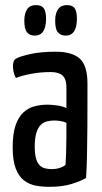

<svg xmlns="http://www.w3.org/2000/svg" viewBox="-20 -709 394 739"><path d="M171.9 10Q144.2 10.4 118.7 5.7Q93.2 1.1 72.9 -14.2Q52.5 -29.5 40.7 -60Q28.8 -90.5 28.8 -142.1Q28.8 -194.2 39.9 -226.5Q51 -258.8 70.1 -276.3Q89.3 -293.8 113.1 -299.9Q137 -306.1 162.1 -306.1Q178.4 -306.1 199.6 -303.2Q220.9 -300.4 235.6 -292.8Q235.6 -292.8 235.6 -306.8Q235.6 -320.8 235.6 -339.4Q235.6 -358 235.6 -372Q235.6 -395.6 228.5 -408.4Q221.3 -421.1 207.5 -426.4Q193.8 -431.6 173.6 -431.6Q135.3 -431.6 99.2 -424.7Q63.1 -417.8 40.9 -408.8Q34.3 -421.3 32 -433.8Q29.8 -446.3 29.8 -455.5Q29.8 -463.1 32.4 -471.1Q35 -479.2 40.6 -482.8Q53.7 -491.1 95 -500.6Q136.3 -510 193.5 -510Q257.9 -510 287.3 -483.2Q316.6 -456.4 316.6 -388.4V-334.7Q316.6 -277.7 316.3 -220.3Q315.9 -162.9 314.9 -112.6Q313.9 -62.2 311.3 -24.1Q290.9 -11.9 255.8 -1Q220.7 10 171.9 10ZM179.5 -58Q196 -58 211.1 -63.2Q226.1 -68.3 232.2 -74.7Q233.6 -91.4 234.4 -119Q235.3 -146.6 235.5 -177.9Q235.6 -209.2 235.6 -236.2Q225.7 -241.2 212.4 -243.2Q199.1 -245.2 188.5 -245.2Q173.5 -245.2 159.9 -241.5Q146.4 -237.9 136 -227.3Q125.7 -216.7 119.7 -196.8Q113.7 -176.9 113.7 -144.4Q113.7 -116.9 118.4 -100Q123 -83.1 131.8 -73.7Q140.6 -64.3 152.9 -61.2Q165.2 -58 179.5 -58ZM112.6 -571.9Q94.2 -572.3 83.7 -585.1Q73.3 -597.9 73.6 -631.6Q74 -657.9 84.6 -673.7Q95.3 -689.4 117.9 -689.4Q140.2 -689.4 148.9 -676.6Q157.6 -663.7 157.2 -634.2Q156.9 -604.3 146.1 -588.1Q135.3 -571.9 112.6 -571.9ZM232.1 -571.9Q213 -572.3 202.5 -585.1Q192 -597.9 192.4 -631.6Q192.7 -657.9 203.7 -673.7Q214.7 -689.4 237.3 -689.4Q259.6 -689.4 268 -676.6Q276.4 -663.7 276 -634.2Q275.7 -604.3 264.9 -588.1Q254.1 -571.9 232.1 -571.9Z"/></svg>

Font: Yanone Kaffeesatz ExtraLight
Style: Regular
Weight: 200
Designer: Yanone (Cyrillic: Daniel Pouzeot, Huerta Tipografica, and Cyreal)
Foundry: Yanone
Version: Version 2.003